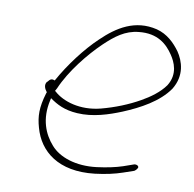

<svg xmlns="http://www.w3.org/2000/svg" viewBox="-70 -631 739 733"><g transform="rotate(10 299.5 -264.0)"><path d="M103 -285C93 -272 100 -257 108 -247L109 -245L107 -240C90 -183 91 -149 103 -107C127 -19 204 45 343 29C385 24 420 16 449 6L490 -8C493 -10 497 -13 500 -18C508 -27 496 -35 485 -32L445 -18C418 -9 385 -2 346 3C266 13 201 -10 168 -48C134 -86 110 -142 127 -217L129 -226C157 -206 187 -190 237 -187C298 -183 358 -203 407 -223C472 -250 541 -287 579 -342C614 -399 596 -452 573 -486C551 -516 523 -544 481 -555C394 -576 327 -533 271 -479C221 -432 168 -362 131 -295C119 -300 113 -297 104 -285ZM139 -256 145 -267C176 -339 237 -414 287 -462C326 -499 363 -528 415 -533C488 -541 526 -505 550 -469C567 -444 588 -400 558 -352C537 -322 502 -297 470 -279C426 -254 376 -234 323 -220C245 -200 177 -222 142 -254ZM579 -342Z"/></g></svg>

Font: Stray Cat
Style: LtObl
Weight: 300
Version: Version 1.0